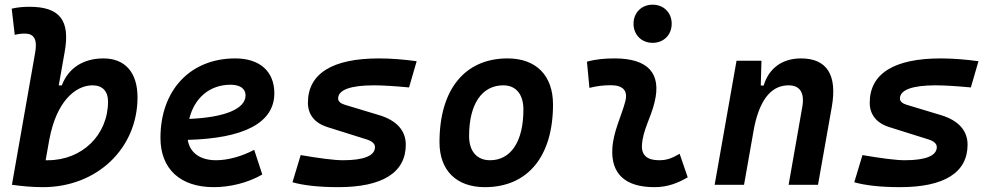

<svg xmlns="http://www.w3.org/2000/svg" viewBox="-20 -771 4142 801"><path d="M159.2 9.8C384.3 9.8 553.7 -151.4 553.7 -365.2C553.7 -468.8 501.5 -527.3 411.6 -527.3C327.1 -527.3 265.1 -486.8 237.8 -414.6H225.1L250 -555.2C273.4 -686.5 229 -742.7 103 -742.7C78.1 -742.7 53.2 -740.7 28.8 -734.9L41.5 -625.5C55.7 -629.4 69.8 -630.9 84 -630.9C122.1 -630.9 136.7 -606.4 126.5 -550.3L29.8 -0.5H30.3V0C73.7 5.9 115.7 9.8 159.2 9.8ZM186.5 -193.4 186 -189.5C215.3 -347.7 294.4 -415 366.2 -415C407.2 -415 430.7 -390.6 430.7 -347.7C430.7 -208 322.8 -102.5 179.2 -102.5C176.3 -102.5 173.3 -102.5 170.4 -102.5Z M881.8 -102.5C814.5 -102.5 772 -133.8 763.2 -187.5C996.1 -193.4 1124.5 -257.8 1124.5 -381.8C1124.5 -473.1 1064 -527.3 961.4 -527.3C773.9 -527.3 649.4 -395 649.4 -195.8C649.4 -66.4 731.9 9.8 871.6 9.8C936.5 9.8 1011.7 -6.8 1074.2 -43L1040.5 -146C989.3 -118.7 930.7 -102.5 881.8 -102.5ZM769.5 -274.9C791 -362.8 855 -417.5 941.9 -417.5C981.9 -417.5 1004.4 -400.9 1004.4 -373C1004.4 -316.9 918 -281.2 769.5 -274.9Z M1391.1 9.8C1576.2 9.8 1672.9 -51.3 1672.9 -167.5C1672.9 -226.1 1634.8 -268.6 1562.5 -290.5L1419.9 -333.5C1401.4 -338.9 1390.6 -347.7 1390.6 -359.9C1390.6 -396 1441.9 -415 1540 -415C1578.6 -415 1629.4 -411.6 1686.5 -406.2L1718.3 -515.6C1665 -522.9 1610.8 -527.3 1561 -527.3C1366.2 -527.3 1264.6 -463.9 1264.6 -342.3C1264.6 -294.4 1291.5 -258.3 1344.7 -241.2L1510.7 -189C1532.2 -182.1 1544.4 -171.4 1544.4 -157.2C1544.4 -121.6 1498.5 -102.5 1411.1 -102.5C1375 -102.5 1314 -110.4 1234.4 -124L1200.2 -10.7C1245.1 2.4 1311 9.8 1391.1 9.8Z M2002.9 9.8C2181.6 9.8 2287.1 -118.2 2287.1 -335C2287.1 -456.1 2216.8 -527.3 2097.7 -527.3C1918.9 -527.3 1813.5 -397.5 1813.5 -177.7C1813.5 -60.1 1883.8 9.8 2002.9 9.8ZM2024.4 -102.5C1969.2 -102.5 1937 -140.1 1937 -203.6C1937 -336.4 1990.2 -415 2079.6 -415C2132.8 -415 2163.6 -377.4 2163.6 -314C2163.6 -181.2 2111.8 -102.5 2024.4 -102.5Z M2815.4 -129.4C2781.7 -109.9 2761.2 -102.5 2729 -102.5C2679.7 -102.5 2655.3 -124 2658.2 -166.5C2662.6 -231 2695.3 -278.8 2710.9 -345.2C2740.2 -465.3 2683.6 -527.3 2543.9 -527.3C2505.4 -527.3 2466.8 -524.4 2428.7 -513.7L2439 -404.3C2468.8 -412.1 2498.5 -415.5 2528.3 -415.5C2579.1 -415.5 2600.1 -392.6 2588.9 -349.1C2574.2 -290.5 2539.1 -224.1 2534.7 -153.3C2527.8 -46.4 2587.9 9.8 2710 9.8C2767.1 9.8 2809.1 -8.3 2849.1 -31.2ZM2702.6 -592.3C2749 -592.3 2782.2 -625.5 2782.2 -671.9C2782.2 -718.3 2749 -751.5 2702.6 -751.5C2656.7 -751.5 2623 -718.3 2623 -671.9C2623 -625.5 2656.7 -592.3 2702.6 -592.3Z M2961.4 0H3084L3126 -237.8C3152.8 -370.1 3207 -415 3270 -415C3316.9 -415 3337.4 -384.3 3327.1 -325.2L3270 0H3392.6L3450.2 -325.2C3473.6 -458.5 3429.7 -527.3 3321.8 -527.3C3243.2 -527.3 3187.5 -486.3 3166 -414.1H3153.8L3156.7 -517.6H3052.7Z M3734.9 9.8C3919.9 9.8 4016.6 -51.3 4016.6 -167.5C4016.6 -226.1 3978.5 -268.6 3906.2 -290.5L3763.7 -333.5C3745.1 -338.9 3734.4 -347.7 3734.4 -359.9C3734.4 -396 3785.6 -415 3883.8 -415C3922.4 -415 3973.1 -411.6 4030.3 -406.2L4062 -515.6C4008.8 -522.9 3954.6 -527.3 3904.8 -527.3C3710 -527.3 3608.4 -463.9 3608.4 -342.3C3608.4 -294.4 3635.3 -258.3 3688.5 -241.2L3854.5 -189C3876 -182.1 3888.2 -171.4 3888.2 -157.2C3888.2 -121.6 3842.3 -102.5 3754.9 -102.5C3718.8 -102.5 3657.7 -110.4 3578.1 -124L3543.9 -10.7C3588.9 2.4 3654.8 9.8 3734.9 9.8Z"/></svg>

Font: Cascadia Code SemiBold
Style: Italic
Weight: 600
Italic angle: -10°
Monospace: yes
Designer: Aaron Bell
Foundry: Saja Typeworks
Version: Version 2404.023